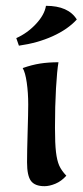

<svg xmlns="http://www.w3.org/2000/svg" viewBox="-20 -631 285 660"><path d="M73 -73Q73 -110 75 -178Q77 -242 77 -272Q77 -312 72 -347Q67 -382 58 -397Q89 -408 117.5 -412.5Q146 -417 181 -417Q176 -388 172.5 -327.5Q169 -267 169 -192Q169 -137 172.5 -108Q176 -79 183.5 -62Q191 -45 208 -27Q191 -8 170.5 0.5Q150 9 133 9Q100 9 86.5 -9Q73 -27 73 -73ZM36 -500Q74 -517 103.5 -548.5Q133 -580 138 -611Q215 -611 244 -564Q213 -530 161 -506.5Q109 -483 45 -474Z"/></svg>

Font: Mirza Medium
Style: Regular
Weight: 500
Designer: Arabic design by Kourosh Beigpour, Latin design by Eduardo Tunni, engineering by Lasse Fister
Version: Version 1.0010g